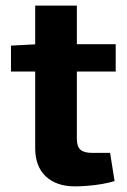

<svg xmlns="http://www.w3.org/2000/svg" viewBox="-20 -651 450 682"><path d="M253 -631V-158Q253 -131 265.5 -119.5Q278 -108 307 -108H371L387 -8Q369 -2 343 2.5Q317 7 291 9Q265 11 247 11Q180 11 142.5 -24.5Q105 -60 105 -125V-631ZM391 -494V-397H19V-489L115 -494Z"/></svg>

Font: Exo 2
Style: Bold
Weight: 700
Designer: Natanael Gama
Foundry: Natanael Gama
Version: Version 2.010